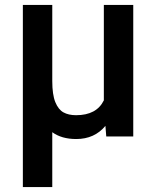

<svg xmlns="http://www.w3.org/2000/svg" viewBox="-20 -548 631 771"><path d="M189.9 -17.1V203.1H71.8V-528.3H189.9V-222.2Q189.9 -168 202.1 -137.9Q214.4 -107.9 234.9 -96.7Q255.4 -85.4 285.6 -85.4Q367.7 -85.4 397 -145V-528.3H515.1V0H406.7L403.3 -42.5Q359.4 10.3 286.1 10.3Q227.5 10.3 189.9 -17.1Z"/></svg>

Font: Mardoto Medium
Style: Regular
Weight: 500
Designer: Christian Robertson, Vahan Hovhannisyan
Foundry: Google
Version: Version 1.000